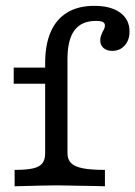

<svg xmlns="http://www.w3.org/2000/svg" viewBox="-20 -651 473 671"><path d="M137.8 -115.3V-430.3Q137.8 -495 157.4 -539.9Q177.1 -584.7 215.6 -607.7Q254.1 -630.6 309.8 -630.6Q367.4 -630.6 400.1 -606.7Q432.7 -582.7 432.7 -540.9Q432.7 -511 415.9 -492.1Q399.1 -473.2 372 -473.2Q353.1 -473.2 341.7 -483.3Q330.3 -493.3 330.3 -510.4Q330.3 -518.5 333.2 -526.6Q336 -534.6 339.4 -541.3Q342.6 -546.2 344.6 -551.5Q346.7 -556.8 346.7 -561.6Q346.7 -570.5 339.3 -574.2Q331.9 -577.9 315 -577.9Q264.6 -577.9 240.2 -544.9Q215.8 -511.9 215.8 -444.1V-115.9Q215.8 -94 228.1 -81.4Q240.4 -68.7 268.8 -63Q297.2 -57.3 346.7 -57.3V0L318.4 -0.8Q204.7 -3.2 179.7 -3.2Q143.5 -3.2 31.1 0V-57.3Q72.7 -57.3 95.4 -62.5Q118.2 -67.8 128 -80.3Q137.8 -92.8 137.8 -115.3ZM27.9 -414.8H178.7V-358.4H27.9Z"/></svg>

Font: Playfair Micro SmCond SmLight
Style: Regular
Weight: 360
Width: 4
Designer: Claus Eggers Sørensen
Foundry: Claus Eggers Sørensen
Version: Version 2.100;Glyphs 3.2 (3219)